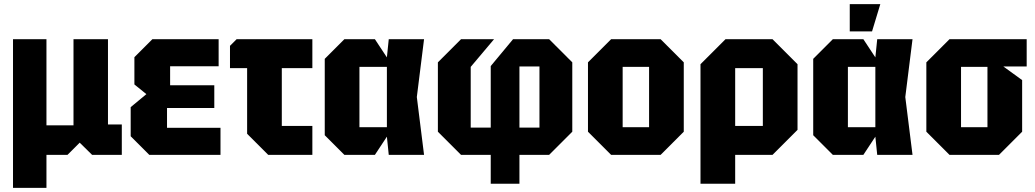

<svg xmlns="http://www.w3.org/2000/svg" viewBox="-20 -750 5013 930"><path d="M43 160V-560H205V-143H336V-560H503V-147H570V0H426L366 -59L307 0H205V160Z M703 0 613 -90V-231L689 -294L631 -341V-473L718 -560H1039V-429H804V-337H1018V-227H789V-131H1048V0Z M1177 -102V-420H1094V-528L1126 -560H1493V-420H1345V-140H1493V0H1279Z M1648 0 1553 -95V-465L1648 -560H1796L1854 -472L1863 -560H2034L1999 -280L2034 0H1863L1854 -88L1796 0ZM1721 -134H1854V-426H1721Z M2496 -132H2593V-428H2496ZM2213 0 2101 -112V-448L2213 -560H2373L2260 -426V-132H2357V-430L2465 -560H2640L2752 -448V-112L2640 0H2496V140H2357V0Z M2828 -112V-448L2940 -560H3180L3292 -448V-112L3180 0H2940ZM2996 -134H3124V-426H2996Z M3373 140V-439L3494 -560H3722L3843 -439V-121L3722 0H3541V140ZM3675 -420H3541V-140H3675Z M4014 0 3919 -95V-465L4014 -560H4162L4220 -472L4229 -560H4400L4365 -280L4400 0H4229L4220 -88L4162 0ZM4087 -134H4220V-426H4087ZM4096 -598V-730H4244L4204 -598Z M4467 -112V-448L4579 -560H4953V-428H4840L4931 -362V-112L4819 0H4579ZM4635 -134H4763V-426H4635Z"/></svg>

Font: Tektur SemiCondensed
Style: Bold
Weight: 700
Width: 4
Designer: Adam Jagosz
Foundry: Adam Jagosz
Version: Version 1.005;gftools[0.9.30]